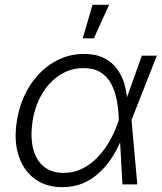

<svg xmlns="http://www.w3.org/2000/svg" viewBox="-20 -775 682 807"><path d="M243.2 11.7Q172.4 11.7 124.8 -24.2Q77.1 -60.1 57.4 -123.5Q37.6 -187 51.3 -269Q64.9 -351.6 105.2 -414.3Q145.5 -477.1 204.3 -512.7Q263.2 -548.3 333 -548.3Q383.3 -548.3 417.7 -530.8Q452.1 -513.2 473.4 -483.4Q494.6 -453.6 504.4 -416.7Q514.2 -379.9 515.1 -340.3H538.1L532.7 -272L557.1 0H494.6L479 -281.2Q477.5 -319.8 470.2 -356.7Q462.9 -393.6 446.8 -423.6Q430.7 -453.6 402.3 -471.2Q374 -488.8 330.6 -488.8Q278.3 -488.8 233.9 -461.2Q189.5 -433.6 158.9 -384Q128.4 -334.5 117.2 -267.6Q106.9 -201.7 118.7 -152.3Q130.4 -103 163.1 -75.7Q195.8 -48.3 247.6 -48.3Q289.1 -48.3 324.2 -65.4Q359.4 -82.5 388.2 -111.8Q417 -141.1 439 -179Q460.9 -216.8 475.1 -257.8L576.2 -541H639.2L532.2 -269L515.6 -201.7H495.1Q479.5 -159.7 456.1 -121.3Q432.6 -83 401.4 -53Q370.1 -22.9 330.8 -5.6Q291.5 11.7 243.2 11.7ZM327.6 -613.8 369.1 -754.9H438.5L374.5 -613.8Z"/></svg>

Font: Inter 17pt Light
Style: Italic
Weight: 300
Italic angle: -9.3988°
Version: Version 4.001;git-66647c0bb